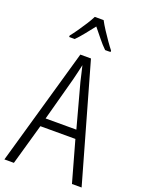

<svg xmlns="http://www.w3.org/2000/svg" viewBox="-173 -1025 819 1103"><g transform="rotate(20 236.0 -473.5)"><path d="M413 0 343 -250H129L58 0H0L204 -715H269L472 0ZM258 -568Q253 -591 247 -615.5Q241 -640 236 -662Q231 -639 225.5 -615.5Q220 -592 214 -568L142 -302H330ZM262 -947Q274 -924 292.5 -895.5Q311 -867 330 -840Q349 -813 362 -797V-788H329Q306 -810 282 -840Q258 -870 235 -898Q213 -870 188.5 -839.5Q164 -809 143 -788H109V-797Q125 -817 143.5 -843.5Q162 -870 179.5 -897.5Q197 -925 208 -947Z"/></g></svg>

Font: Noto Sans Ethiopic Condensed Light
Style: Regular
Weight: 300
Width: 3
Designer: Monotype Design Team
Foundry: Monotype Imaging Inc.
Version: Version 2.102; ttfautohint (v1.8.4.7-5d5b)